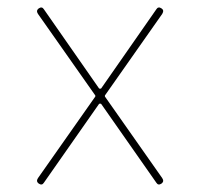

<svg xmlns="http://www.w3.org/2000/svg" viewBox="-20 -548 540 516"><path d="M82 -69.3 234.4 -286.1Q238.3 -290 234.4 -293.9L82 -510.7Q76.2 -519.5 84 -525.4Q92.8 -531.2 97.7 -523.4L246.1 -310.5Q247.1 -309.6 249 -309.6Q251 -309.6 252 -310.5L400.4 -523.4Q405.3 -531.2 414.1 -525.4Q421.9 -520.5 416 -510.7L263.7 -293.9Q259.8 -290 263.7 -286.1L416 -69.3Q421.9 -60.5 414.1 -54.7Q405.3 -48.8 400.4 -56.6L252 -268.6Q251 -269.5 249 -269.5Q247.1 -269.5 246.1 -268.6L97.7 -56.6Q92.8 -48.8 84 -54.7Q76.2 -60.5 82 -69.3Z"/></svg>

Font: Rounded-X Mgen+ 1m thin
Style: Regular
Weight: 100
Designer: [Source Han Sans]
Ryoko NISHIZUKA  (kana & ideographs); Paul D. Hunt (Latin, Greek & Cyrillic); Wenlong ZHANG  (bopomofo
Version: Version 1.059.20150602